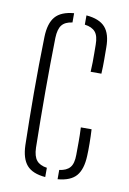

<svg xmlns="http://www.w3.org/2000/svg" viewBox="-74 -652 473 704"><g transform="rotate(10 163.0 -300.0)"><path d="M52.5 -98Q51.5 -141 50.8 -190Q50 -239 50 -291.2Q50 -343.5 50.5 -396.8Q51 -450 52.5 -501Q54 -551.5 75.2 -576.2Q96.5 -601 144.5 -605V-570.5Q117.5 -567 105.5 -551.8Q93.5 -536.5 92.5 -504Q91.5 -457.5 91 -407.5Q90.5 -357.5 90.5 -305.2Q90.5 -253 91 -200Q91.5 -147 92.5 -95Q93.5 -63 106 -48Q118.5 -33 144.5 -29.5V5Q96.5 1 75.2 -23.5Q54 -48 52.5 -98ZM190.5 5V-29.5Q217.5 -33 230 -47.8Q242.5 -62.5 242.5 -95Q242.5 -119 242.8 -143Q243 -167 241.5 -197H281.5Q283 -172.5 283.2 -144.2Q283.5 -116 282.5 -98Q280.5 -48 259.5 -23.5Q238.5 1 190.5 5ZM241.5 -404Q242.5 -423 242.8 -440.2Q243 -457.5 242.8 -473.5Q242.5 -489.5 242.5 -505Q242.5 -537.5 230 -552.2Q217.5 -567 190.5 -570.5V-605Q239 -601 260.8 -576.5Q282.5 -552 282.5 -502Q282.5 -479.5 282.8 -455.8Q283 -432 281.5 -404Z"/></g></svg>

Font: Big Shoulders Stencil Text Thin
Style: Regular
Weight: 100
Designer: Patric King
Foundry: XO Type Co
Version: Version 2.001